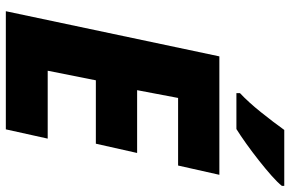

<svg xmlns="http://www.w3.org/2000/svg" viewBox="-184 -786 971 642"><g transform="rotate(90 301.0 -465.5)"><path d="M18 0 169 -714H565L534 -576H308L282 -439H492L461 -301H249L217 -140H444L413 0ZM292 -771V-783Q322 -811 356 -853.5Q390 -896 415 -931H602V-923Q591 -909 568.5 -889Q546 -869 517.5 -846.5Q489 -824 461 -804Q433 -784 412 -771Z"/></g></svg>

Font: Noto Sans Disp ExtBd
Style: Italic
Weight: 800
Italic angle: -12°
Designer: Monotype Design Team
Foundry: Monotype Imaging Inc.
Version: Version 2.000;GOOG;noto-source:20170915:90ef993387c0